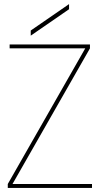

<svg xmlns="http://www.w3.org/2000/svg" viewBox="-20 -917 488 937"><path d="M18 0V-19L396 -681H27V-700H419V-681L41 -19H429V0ZM130 -743V-768L317 -897V-872Z"/></svg>

Font: DM Sans 36pt Thin
Style: Regular
Weight: 250
Designer: Colophon Foundry, Jonny Pinhorn
Foundry: Colophon Foundry
Version: Version 4.004;gftools[0.9.30]